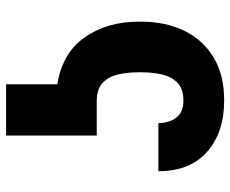

<svg xmlns="http://www.w3.org/2000/svg" viewBox="-82 -496 751 626"><g transform="rotate(90 293.0 -182.5)"><path d="M421.5 -122.9V172.6H254.3V5.7Q152.7 -10.7 101.6 -83.3Q50.4 -155.9 50.1 -258.9V-269.5Q50.4 -346.2 79.2 -407Q108 -467.7 165.3 -503Q222.7 -538.4 307.5 -538.4Q411.2 -538.4 474.6 -482.6Q538 -426.8 537.6 -323.9H380.7Q381 -357.6 363.5 -381.6Q345.9 -405.5 307.5 -405.5Q269.2 -405.5 249.3 -386Q229.4 -366.5 222.3 -335.4Q215.2 -304.3 215.2 -269.5V-258.9Q215.2 -223.7 222.3 -192.6Q229.4 -161.6 249.6 -142.2Q269.9 -122.9 308.9 -122.9Z"/></g></svg>

Font: Inter UI Extra Bold
Style: Regular
Weight: 800
Designer: Rasmus Andersson
Foundry: rsms
Version: 3.2;8d6f07862